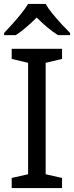

<svg xmlns="http://www.w3.org/2000/svg" viewBox="-20 -964 379 984"><path d="M298 0H40V-52L124 -71V-642L40 -662V-714H298V-662L214 -642V-71L298 -52ZM214 -944Q226 -922 248.5 -894.5Q271 -867 295.5 -840.5Q320 -814 339 -795V-784H277Q251 -800 223 -823.5Q195 -847 168 -874Q141 -847 114 -824Q87 -801 61 -784H1V-795Q20 -815 43.5 -841Q67 -867 89 -894.5Q111 -922 124 -944Z"/></svg>

Font: Noto Sans Lisu
Style: Regular
Weight: 400
Designer: Monotype Design Team. David Williams.
Foundry: Monotype Imaging Inc.
Version: Version 2.102